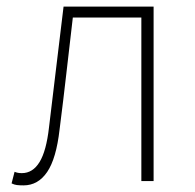

<svg xmlns="http://www.w3.org/2000/svg" viewBox="-20 -547 588 580"><path d="M51 13Q39 13 31 12Q23 11 15 7L24 -28Q29 -26 34 -25Q39 -24 46 -24Q79 -24 99.5 -57.5Q120 -91 128 -162Q139 -255 150 -345Q161 -435 172 -527H444V0H407V-494H200Q190 -409 180.5 -325.5Q171 -242 160 -156Q150 -68 122.5 -27.5Q95 13 51 13Z"/></svg>

Font: Kinto Sans Thin
Style: Regular
Weight: 100
Designer: Authors: Ryoko NISHIZUKA  (kana & ideographs); Paul D. Hunt (Latin, Greek & Cyrillic); Wenlong ZHANG  (bopomofo); Sandol
Foundry: Adobe Systems Incorporated, ookami Inc.
Version: Version 0.001